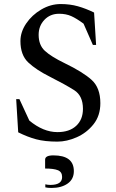

<svg xmlns="http://www.w3.org/2000/svg" viewBox="-20 -690 571 949"><path d="M264 10Q202 10 159 -1.5Q116 -13 70 -36L60 -200H76L125 -94Q194 -37 264 -37Q323 -37 356.5 -68Q390 -99 390 -152Q390 -217 346.5 -244.5Q303 -272 228 -310Q158 -345 119.5 -381.5Q81 -418 81 -487Q81 -532 109.5 -574Q138 -616 184 -643Q230 -670 280 -670Q326 -670 365 -659Q404 -648 445 -628L455 -468H439L393 -573Q358 -599 332 -610.5Q306 -622 272 -622Q228 -622 199.5 -592Q171 -562 171 -518Q171 -467 202 -438.5Q233 -410 299 -378Q390 -334 433 -295Q476 -256 476 -180Q476 -118 442 -75.5Q408 -33 359 -11.5Q310 10 264 10ZM235 239Q216 239 204 236V221Q216 224 229 224Q287 224 287 185Q287 160 266.5 151.5Q246 143 203 143V99Q203 78 244 78Q345 78 345 156Q345 196 314 217.5Q283 239 235 239Z"/></svg>

Font: Spectral
Style: Regular
Weight: 400
Designer: Jean-Baptiste Levee
Foundry: Production Type
Version: Version 1.002